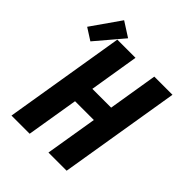

<svg xmlns="http://www.w3.org/2000/svg" viewBox="-265 -970 1098 1098"><g transform="rotate(45 284.0 -420.5)"><path d="M21 0 142 -735H289L240 -435H392L441 -735H588L467 0H320L372 -315H220L168 0ZM40 -619 -32 -665 91 -841 180 -784Z"/></g></svg>

Font: Iosevka SS04 Hv Ex Obl
Style: Regular
Weight: 900
Width: 7
Italic angle: -9°
Monospace: yes
Designer: Belleve Invis
Foundry: Belleve Invis
Version: Version 19.0.0; ttfautohint (v1.8.4)